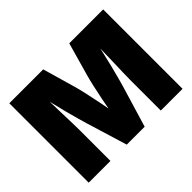

<svg xmlns="http://www.w3.org/2000/svg" viewBox="-146 -986 1244 1244"><g transform="rotate(-45 475.5 -364.0)"><path d="M45.4 0V-727.5H356L421.4 -500Q429.7 -470.7 440.4 -423.3Q451.2 -376 461.9 -322Q472.7 -268.1 481.7 -218.5Q490.7 -168.9 495.6 -134.8H456.5Q461.4 -168.9 470.2 -218.5Q479 -268.1 489.7 -322Q500.5 -376 511.2 -423.3Q522 -470.7 530.3 -500L594.7 -727.5H905.3V0H706.1V-281.2Q706.1 -306.2 707.3 -347.2Q708.5 -388.2 710 -437Q711.4 -485.8 712.6 -535.4Q713.9 -585 713.9 -627H727.1Q717.8 -581.1 706.5 -531.5Q695.3 -481.9 683.6 -434.6Q671.9 -387.2 661.1 -347.4Q650.4 -307.6 642.6 -281.2L558.1 0H394L308.1 -281.2Q300.3 -307.6 289.1 -347.4Q277.8 -387.2 265.6 -434.6Q253.4 -481.9 241.9 -531.5Q230.5 -581.1 220.7 -627H236.8Q236.8 -585 238 -535.4Q239.3 -485.8 240.7 -437Q242.2 -388.2 243.4 -347.2Q244.6 -306.2 244.6 -281.2V0Z"/></g></svg>

Font: Inter 17pt Black
Style: Regular
Weight: 900
Version: Version 4.001;git-66647c0bb